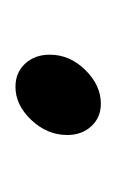

<svg xmlns="http://www.w3.org/2000/svg" viewBox="31 -386 154 257"><g transform="rotate(90 108.5 -257.0)"><path d="M52.7 -246.1Q52.7 -272.9 73.2 -293.7Q93.8 -314.5 118.2 -314.5Q136.7 -314.5 148.4 -301.8Q160.2 -289.1 160.2 -269.5Q160.2 -242.7 140.1 -221.4Q120.1 -200.2 95.7 -200.2Q76.7 -200.2 64.7 -213.1Q52.7 -226.1 52.7 -246.1Z"/></g></svg>

Font: Amiri
Style: Slanted
Weight: 400
Italic angle: 9°
Designer: Khaled Hosny
Version: Version 000.107